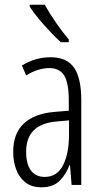

<svg xmlns="http://www.w3.org/2000/svg" viewBox="-20 -785 431 815"><path d="M195 -542Q264 -542 294.5 -497.5Q325 -453 325 -360V0H284L277 -84H275Q260 -44 232.5 -17Q205 10 156 10Q114 10 87.5 -11Q61 -32 48.5 -66Q36 -100 36 -140Q36 -219 81.5 -261Q127 -303 211 -310L272 -315V-358Q272 -433 252.5 -464.5Q233 -496 189 -496Q168 -496 143.5 -489Q119 -482 91 -465L73 -507Q130 -542 195 -542ZM217 -269Q91 -257 91 -141Q91 -88 111.5 -61Q132 -34 170 -34Q222 -34 247.5 -83.5Q273 -133 273 -216V-274ZM170 -765Q191 -727 218.5 -687.5Q246 -648 272 -617V-606H238Q218 -624 193 -650.5Q168 -677 144.5 -705Q121 -733 106 -757V-765Z"/></svg>

Font: Noto Sans Hebrew ExtraCondensed Light
Style: Regular
Weight: 300
Width: 2
Designer: Monotype Design Team
Foundry: Monotype Imaging Inc.
Version: Version 2.004; ttfautohint (v1.8.4.7-5d5b)